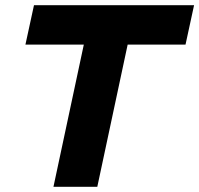

<svg xmlns="http://www.w3.org/2000/svg" viewBox="-20 -720 768 740"><path d="M78 -548 111 -700H728L695 -548H472L355 0H186L303 -548Z"/></svg>

Font: Rosa Sans Black
Style: Italic
Weight: 900
Italic angle: -12°
Designer: Pentagram / MCKL
Foundry: Pentagram / MCKL
Version: Version 1.005;September 16, 2019;FontCreator 11.5.0.2425 64-